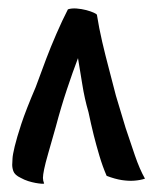

<svg xmlns="http://www.w3.org/2000/svg" viewBox="-20 -672 381 465"><path d="M214.8 -635.7Q219.7 -604.5 227.5 -570.8Q235.4 -537.1 243.2 -507.8Q252 -473.6 260.7 -440.4Q272.5 -400.4 284.2 -362.3Q294.9 -330.1 306.6 -295.9Q318.4 -261.7 331.1 -239.3Q319.3 -235.4 304.7 -234.4Q292 -233.4 275.4 -235.8Q258.8 -238.3 238.3 -246.1Q228.5 -268.6 220.7 -294.9Q212.9 -321.3 207 -344.7Q200.2 -372.1 194.3 -400.4Q184.6 -433.6 179.2 -468.3Q173.8 -502.9 168.9 -531.2Q156.2 -498 142.1 -455.6Q127.9 -413.1 115.2 -365.2Q103.5 -324.2 96.7 -300.3Q89.8 -276.4 86.9 -262.2Q84 -248 84 -241.2Q84 -234.4 86.9 -227.5Q85.9 -226.6 80.1 -227.1Q74.2 -227.5 65.9 -229Q57.6 -230.5 48.3 -233.4Q39.1 -236.3 30.3 -241.2Q15.6 -248 12.2 -257.8Q8.8 -267.6 9.8 -277.3Q9.8 -279.3 10.3 -288.1Q10.7 -296.9 15.6 -317.4Q20.5 -337.9 31.7 -372.1Q43 -406.2 66.4 -460.9Q79.1 -496.1 91.8 -529.3Q102.5 -557.6 116.7 -590.3Q130.9 -623 144.5 -649.4Q153.3 -652.3 165.5 -651.4Q177.7 -650.4 189 -647.5Q200.2 -644.5 207.5 -641.1Q214.8 -637.7 214.8 -635.7Z"/></svg>

Font: Rancho
Style: Regular
Weight: 400
Designer: Font Diner, Inc
Foundry: Font Diner, Inc
Version: Version 1.001